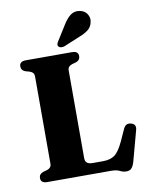

<svg xmlns="http://www.w3.org/2000/svg" viewBox="-100 -996 850 1087"><g transform="rotate(-10 325.0 -453.0)"><path d="M363.5 -639.5 340 -633Q314.5 -624.5 314.5 -602V-98Q314.5 -78 325.2 -69.8Q336 -61.5 356.5 -61.5H417Q458 -61.5 483.5 -79.5Q509 -97.5 535 -153.5L566.5 -222.5Q580 -252 610 -244Q641 -235.5 632 -203L584.5 -27.5Q577.5 -4 567.2 7.2Q557 18.5 537 18.5Q519 18.5 501 9.2Q483 0 452.5 0H85.5Q48.5 0 48.5 -29Q48.5 -52 72 -60.5L95.5 -67Q121 -75.5 121 -98V-602Q121 -624.5 95.5 -633L72 -639.5Q48.5 -648 48.5 -671Q48.5 -700 85.5 -700H350.5Q387 -700 387 -671Q387 -648 363.5 -639.5ZM339.5 -862Q359 -894 381.8 -911Q404.5 -928 435.5 -922Q463.5 -916.5 476.8 -894.8Q490 -873 484.5 -850.5Q479.5 -823.5 460.2 -807.5Q441 -791.5 408 -779L314.5 -740Q306 -737 296.2 -737.8Q286.5 -738.5 281 -744.5Q275.5 -751.5 277.5 -759.2Q279.5 -767 285 -775Z"/></g></svg>

Font: Fraunces 9pt
Style: Bold
Weight: 700
Version: Version 1.000;[b76b70a41]